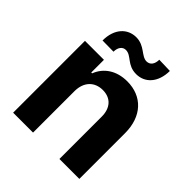

<svg xmlns="http://www.w3.org/2000/svg" viewBox="-204 -893 1031 1031"><g transform="rotate(45 311.0 -378.0)"><path d="M211.6 -315.3C212 -385.7 253.9 -426.8 315 -426.8C375.7 -426.8 412.3 -387.1 411.9 -320.3V0H563.2V-347.3C563.2 -474.4 488.6 -552.6 375 -552.6C294 -552.6 235.4 -512.8 210.9 -449.2H204.5V-545.5H60.4V0H211.6ZM125.7 -613.6 209.9 -612.6C209.9 -645.6 226.2 -666.5 250.7 -666.5C294 -666.5 311.1 -612.9 381.7 -613.3C446 -613.6 496.4 -663.7 497.2 -753.6L414.4 -756C414.1 -723.4 399.5 -701.3 372.2 -701C331.7 -701 306.8 -754.6 241.1 -754.3C176.5 -753.9 125.7 -703.8 125.7 -613.6Z"/></g></svg>

Font: Margiela Sans
Style: Bold
Weight: 700
Designer: Stefan Endress, Andreas Faust
Version: Version 1.100;FEAKit 1.0